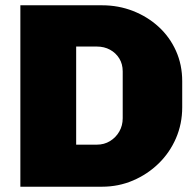

<svg xmlns="http://www.w3.org/2000/svg" viewBox="-20 -706 740 726"><path d="M57 0V-686H366Q428 -686 483 -664.5Q538 -643 580 -604.5Q622 -566 645.5 -513.5Q669 -461 669 -399V-300Q669 -238 645.5 -183.5Q622 -129 580 -88Q538 -47 483 -23.5Q428 0 366 0ZM268 -159H346Q374 -159 396 -172.5Q418 -186 431 -208.5Q444 -231 444 -259V-436Q444 -464 431 -485Q418 -506 396 -518Q374 -530 346 -530H268Z"/></svg>

Font: Chivo Medium Black
Style: Regular
Weight: 900
Version: Version 2.002